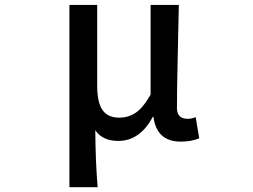

<svg xmlns="http://www.w3.org/2000/svg" viewBox="-20 -570 1040 790"><path d="M265.6 200.2V-549.8H379.9V-217.8Q379.9 -149.4 401.4 -117.7Q422.9 -85.9 470.7 -85.9Q507.8 -85.9 538.1 -106Q568.4 -126 599.6 -180.7V-549.8H715.8Q714.8 -497.1 711.4 -345.2Q708 -193.4 708 -126Q708 -81.1 752 -81.1Q768.6 -81.1 785.2 -87.9L799.8 -1Q767.6 12.7 723.6 12.7Q625 12.7 611.3 -88.9H608.4Q555.7 9.8 466.8 9.8Q401.4 9.8 372.1 -34.2Q373 97.7 381.8 200.2Z"/></svg>

Font: GenEi Gothic M SemiBold
Style: Regular
Weight: 500
Designer: o_tamon (Modified); [Source Han Sans]
Ryoko NISHIZUKA  (kana & ideographs); Paul D. Hunt (Latin, Greek & Cyrillic); Wenl
Version: Version 1.1a;Original Version 1.004